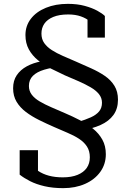

<svg xmlns="http://www.w3.org/2000/svg" viewBox="-20 -740 684 996"><path d="M289 -429 302 -395Q248 -390 209.5 -378.5Q171 -367 150.5 -346.5Q130 -326 130 -294Q130 -268 145 -248.5Q160 -229 186.5 -213.5Q213 -198 246.5 -183.5Q280 -169 317 -153Q357 -136 394.5 -116.5Q432 -97 462.5 -72.5Q493 -48 511 -15.5Q529 17 529 60Q529 112 500 152Q471 192 421 214Q371 236 308 236Q254 236 211 226Q168 216 136.5 200Q105 184 82 166V39H177V174Q166 165 156.5 153Q147 141 140.5 129.5Q134 118 132 110.5Q130 103 133 103Q152 129 177 146Q202 163 234 171.5Q266 180 306 180Q351 180 382.5 167Q414 154 430 131Q446 108 446 76Q446 43 431 20Q416 -3 390 -20Q364 -37 330.5 -51Q297 -65 261 -81Q222 -98 183.5 -117Q145 -136 114.5 -159Q84 -182 66 -212Q48 -242 48 -282Q48 -322 67 -350Q86 -378 119 -396Q152 -414 195.5 -422Q239 -430 289 -429ZM396 -62 384 -107Q424 -119 451.5 -131.5Q479 -144 494 -162Q509 -180 509 -207Q509 -232 493.5 -251.5Q478 -271 450.5 -287Q423 -303 389 -318Q355 -333 317 -349Q280 -366 243.5 -384.5Q207 -403 177 -427.5Q147 -452 129.5 -484Q112 -516 112 -558Q112 -606 140 -642.5Q168 -679 218 -699.5Q268 -720 332 -720Q381 -720 419.5 -709.5Q458 -699 484.5 -684.5Q511 -670 524 -657V-545H434V-647Q445 -646 454.5 -641Q464 -636 471.5 -627Q479 -618 482 -607.5Q485 -597 483 -586Q470 -609 449 -627Q428 -645 399.5 -655Q371 -665 334 -665Q287 -665 256 -652Q225 -639 210 -617Q195 -595 195 -566Q195 -537 209.5 -516.5Q224 -496 249 -480Q274 -464 306 -450Q338 -436 373 -421Q414 -403 453 -385.5Q492 -368 523.5 -346.5Q555 -325 573.5 -295Q592 -265 592 -223Q592 -176 568.5 -143.5Q545 -111 501.5 -91.5Q458 -72 396 -62Z"/></svg>

Font: Roboto Serif 28pt
Style: Regular
Weight: 400
Designer: Greg Gazdowicz
Foundry: Commercial Type
Version: Version 1.008